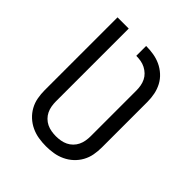

<svg xmlns="http://www.w3.org/2000/svg" viewBox="-203 -867 1006 1006"><g transform="rotate(45 300.0 -363.5)"><path d="M300 8Q272 8 244.5 3.5Q217 -1 191.5 -13Q166 -25 145.5 -44Q125 -63 111.5 -87.5Q98 -112 93 -139.5Q88 -167 88 -195V-735H171V-195Q171 -178 174 -160.5Q177 -143 184.5 -127.5Q192 -112 204.5 -99.5Q217 -87 232.5 -79.5Q248 -72 265.5 -69Q283 -66 300 -66Q317 -66 334.5 -69Q352 -72 367.5 -79.5Q383 -87 395.5 -99.5Q408 -112 415.5 -127.5Q423 -143 426 -160.5Q429 -178 429 -195V-533Q429 -551 426 -568Q423 -585 415.5 -600.5Q408 -616 395.5 -628Q383 -640 367.5 -648Q352 -656 334.5 -659Q317 -662 300 -662V-735Q328 -735 355.5 -730.5Q383 -726 408 -714.5Q433 -703 454 -684Q475 -665 488 -640.5Q501 -616 506.5 -588.5Q512 -561 512 -533V-195Q512 -167 507 -139.5Q502 -112 488.5 -87.5Q475 -63 454.5 -44Q434 -25 408.5 -13Q383 -1 355.5 3.5Q328 8 300 8Z"/></g></svg>

Font: Bmono
Style: Regular
Weight: 400
Monospace: yes
Designer: Belleve Invis
Foundry: Belleve Invis
Version: Version 11.2.2; ttfautohint (v1.8.2)